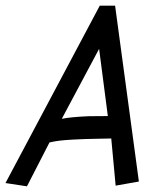

<svg xmlns="http://www.w3.org/2000/svg" viewBox="-45 -654 583 686"><path d="M311.5 -633.8H366.2L451.2 -5.4L368.2 9.3L352.5 -159.2Q348.1 -159.2 310.5 -158.4Q272.9 -157.7 259 -157.2Q245.1 -156.7 216.3 -155.3Q187.5 -153.8 167.7 -151.4Q147.9 -148.9 131.8 -145L51.3 11.7L-25.4 0ZM340.3 -239.3 309.1 -479.5 175.8 -229.5Q205.6 -235.8 272 -238.8Z"/></svg>

Font: Fantasque Sans Mono
Style: Italic
Weight: 400
Italic angle: -11°
Monospace: yes
Designer: Jany Belluz
Version: Version 1.8.0 ; ttfautohint (v1.8.2)